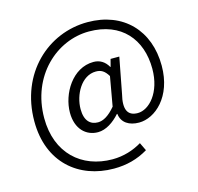

<svg xmlns="http://www.w3.org/2000/svg" viewBox="-123 -847 1182 1148"><g transform="rotate(-15 467.5 -273.5)"><path d="M444 170C522 170 591 152 656 113L632 63C582 93 520 114 450 114C259 114 118 -12 118 -229C118 -491 310 -661 510 -661C710 -661 819 -531 819 -348C819 -200 737 -114 667 -114C604 -114 582 -157 605 -249L647 -469H593L581 -423H579C558 -460 527 -478 489 -478C358 -478 275 -337 275 -221C275 -120 334 -65 408 -65C458 -65 507 -99 544 -141H547C553 -85 599 -57 660 -57C759 -57 878 -158 878 -351C878 -569 738 -717 516 -717C271 -717 56 -523 56 -226C56 30 227 170 444 170ZM423 -122C377 -122 342 -151 342 -225C342 -313 398 -419 488 -419C520 -419 541 -407 563 -371L531 -190C491 -142 455 -122 423 -122Z"/></g></svg>

Font: ChiuKong Gothic MN Normal
Style: Regular
Weight: 350
Designer: Ryoko NISHIZUKA 西塚涼子 (kana, bopomofo & ideographs); Paul D. Hunt (Latin, Greek & Cyrillic); Sandoll Communications 산돌커뮤니
Foundry: Adobe
Version: Version 1.300